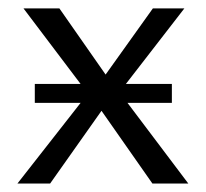

<svg xmlns="http://www.w3.org/2000/svg" viewBox="-20 -434 486 454"><path d="M21.2 0 187.8 -212.7 35.5 -414.2H120.4L229.7 -257.7L341.5 -414.2H416L262.5 -215.9L425.3 0H340.4L220 -172L98.5 0ZM62.3 -190.7V-235.6H386.4V-190.7Z"/></svg>

Font: Ysabeau
Style: Bold
Weight: 700
Designer: Christian Thalmann (Catharsis Fonts)
Version: Version 2.000;gftools[0.9.27.dev2+g8671c4b]